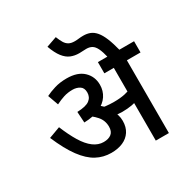

<svg xmlns="http://www.w3.org/2000/svg" viewBox="-198 -1064 1198 1232"><g transform="rotate(-30 401.5 -448.0)"><path d="M702 -539V0H605V-539H535V-622H803V-539ZM308 -632Q389 -632 431.5 -591.5Q474 -551 474 -490Q474 -445 450.5 -409.5Q427 -374 381 -353Q335 -332 266 -330L261 -411Q326 -413 352.5 -433Q379 -453 379 -488Q379 -522 356.5 -536Q334 -550 305 -550Q269 -550 239.5 -540.5Q210 -531 178 -515L150 -593Q177 -607 217.5 -619.5Q258 -632 308 -632ZM485 -216Q485 -170 464 -138Q443 -106 406 -90Q369 -74 320 -74Q261 -74 211 -101Q161 -128 115.5 -189.5Q70 -251 26 -354L110 -385Q139 -314 170 -263Q201 -212 236.5 -185.5Q272 -159 312 -159Q348 -159 369 -175.5Q390 -192 390 -228Q390 -274 360.5 -307.5Q331 -341 284 -370L349 -379L397 -382Q411 -370 427.5 -353.5Q444 -337 454 -320L460 -300Q472 -281 478.5 -260.5Q485 -240 485 -216ZM498 -349Q544 -349 578.5 -356.5Q613 -364 656 -381V-298Q617 -279 583.5 -273Q550 -267 511 -267Q494 -267 474 -269Q454 -271 436.5 -274.5Q419 -278 409 -281L372 -348L381 -362Q407 -356 436 -352.5Q465 -349 498 -349ZM607 -615Q596 -662 583.5 -687.5Q571 -713 554 -723Q537 -733 513 -733Q500 -733 486.5 -732Q473 -731 461 -731Q427 -731 399 -742.5Q371 -754 347.5 -784Q324 -814 304 -869L381 -896Q392 -868 403 -849.5Q414 -831 430.5 -821.5Q447 -812 474 -812Q489 -812 504.5 -814Q520 -816 538 -816Q566 -816 588.5 -807Q611 -798 630 -775.5Q649 -753 665 -714Q681 -675 696 -615Z"/></g></svg>

Font: Noto Sans Devanagari Medium
Style: Regular
Weight: 500
Version: Version 2.003